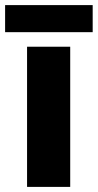

<svg xmlns="http://www.w3.org/2000/svg" viewBox="-35 -732 383 752"><path d="M328 -712H-15V-606H328ZM240 0V-549H71V0Z"/></svg>

Font: Noto Sans Lao ExtraBold
Style: Regular
Weight: 800
Designer: Monotype Design Team
Foundry: Monotype Imaging Inc.
Version: Version 2.003